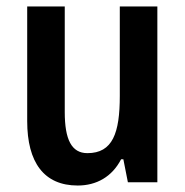

<svg xmlns="http://www.w3.org/2000/svg" viewBox="-20 -563 572 593"><path d="M466 -543H350V-267C350 -152 328 -90 250 -90C201 -90 180 -132 180 -217V-543H64V-189C64 -61 116 10 220 10C278 10 326 -17 354 -71H361L375 0H466Z"/></svg>

Font: Noto Sans Arabic Cond SemBd
Style: Regular
Weight: 600
Width: 3
Designer: Monotype Design Team, Nadine Chahine, Nizar Qandah and Khaled Hosny
Foundry: Monotype Imaging Inc.
Version: Version 2.012